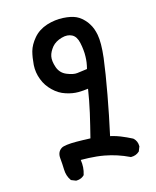

<svg xmlns="http://www.w3.org/2000/svg" viewBox="-148 -845 796 979"><g transform="rotate(-20 250.0 -355.5)"><path d="M91.3 45.9 71.8 36.1 69.3 34.7 67.9 32.2Q52.7 6.3 54.7 -27.8Q56.6 -58.6 56.2 -87.4Q55.7 -122.1 82 -135.7Q86.9 -138.2 94 -139.4Q101.1 -140.6 111.6 -141.1Q122.1 -141.6 134.3 -141.1Q146.5 -140.6 162.6 -139.2Q178.7 -137.7 196 -135.7Q213.4 -133.8 235.4 -130.9Q256.8 -191.9 276.9 -253.9Q286.6 -283.7 294.9 -313.7Q303.2 -343.8 310.5 -373Q284.7 -371.6 259.8 -373.5Q228 -376 194.3 -390.6Q160.2 -404.8 134.3 -435.1Q121.1 -450.2 111.8 -467Q102.5 -483.9 97.2 -502.9Q85.9 -541.5 91.8 -581.1Q98.1 -619.6 108.9 -649.9Q120.6 -681.2 150.4 -710.9Q180.7 -741.2 227.1 -752Q272 -761.7 314 -755.6Q356 -749.5 380.4 -735.4Q405.3 -721.2 425.8 -690.4Q429.7 -684.1 433.1 -677.2Q436.5 -670.4 439.5 -663.3Q442.4 -656.2 444.6 -648.2Q446.8 -640.1 448.2 -631.8Q449.7 -623.5 450.7 -614.7Q455.1 -570.8 439 -493.2Q422.4 -416.5 393.1 -310.1Q365.2 -208 333.5 -107.4Q342.3 -104.5 350.6 -101.6Q358.9 -98.6 366.9 -95Q375 -91.3 383.3 -87.4Q412.1 -72.8 439.9 -55.2L440.9 -54.2L441.9 -53.2Q458.5 -34.7 456.1 -8.8V-6.8L455.1 -5.4L445.3 14.2L444.3 16.1L442.4 17.6Q423.8 31.7 398.4 29.3H396.5L394.5 27.8Q336.9 -6.3 273.4 -23.9Q253.9 -29.3 233.6 -33.2Q213.4 -37.1 192.9 -39.8Q172.4 -42.5 151.4 -44.4Q154.3 -3.4 139.6 31.2L139.2 33.2L137.2 34.7Q133.8 37.6 129.9 39.8Q126 42 122.1 43.5Q118.2 44.9 113.5 45.9Q108.9 46.9 104.2 47.1Q99.6 47.4 94.7 46.9H92.8ZM339.8 -469.2Q345.7 -485.8 349.4 -501.5Q353 -517.1 354.5 -532.2Q355.5 -540.5 356 -549.3Q356.4 -558.1 356.2 -567.1Q356 -576.2 355.5 -585.7Q355 -595.2 353.5 -605.5Q349.1 -641.6 327.6 -655.3Q316.9 -662.1 303.5 -664.3Q290 -666.5 272.9 -663.1Q239.3 -656.7 218.8 -636.7Q208.5 -626 201.4 -615Q194.3 -604 190.9 -592.3Q184.1 -569.3 192.9 -533.2Q201.7 -499 232.4 -482.9Q265.1 -465.8 286.6 -466.8Q293.9 -467.3 302.5 -467.5Q311 -467.8 320.3 -468.3Q329.6 -468.8 339.8 -469.2Z"/></g></svg>

Font: NaikaiFont
Style: Bold
Weight: 700
Version: Version 1.89